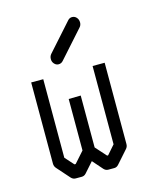

<svg xmlns="http://www.w3.org/2000/svg" viewBox="-104 -803 694 829"><g transform="rotate(-15 243.0 -388.5)"><path d="M169 -554Q161 -562.5 161 -575Q161 -588 169 -597L277 -718Q285 -727 296 -727Q308 -727 316 -718Q324 -709 324 -696Q324 -683.5 316 -675L208 -554Q200 -545 188 -545Q177 -545 169 -554ZM245 -390V-158L288 -110H292.5L327.5 -150V-500H381.5V-137Q381.5 -124.5 373.5 -116L323 -59Q315 -50 304 -50H277Q266 -50 257.5 -59L218 -104L178 -59Q170 -50 158.5 -50H131.5Q120 -50 111.5 -59L61 -116Q53 -125 53 -137V-500H107V-149L142 -110H147.5L191 -159V-389Z"/></g></svg>

Font: 3270 Nerd Font Mono SemCond
Style: Regular
Weight: 400
Monospace: yes
Version: Version 3.0.1;Nerd Fonts 3.1.1